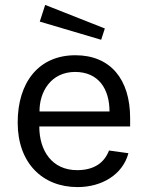

<svg xmlns="http://www.w3.org/2000/svg" viewBox="-20 -752 608 782"><path d="M164 -732 142 -664 392 -590 407 -636ZM140 -237H510V-271C510 -429 430 -527 287 -527C138 -527 52 -417 52 -253C52 -88 153 10 296 10C395 10 480 -41 503 -128L424 -139C404 -87 361 -59 294 -59C192 -59 140 -138 140 -237ZM141 -298C140 -377 187 -459 286 -459C381 -459 426 -390 426 -298Z"/></svg>

Font: United Sans
Style: Regular
Weight: 400
Designer: Pablo Impallari, Rodrigo Fuenzalida (Modified by Dan O. Williams)
Version: Version 1.000;PS 001.000;hotconv 1.0.88;makeotf.lib2.5.64775